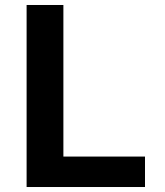

<svg xmlns="http://www.w3.org/2000/svg" viewBox="-20 -750 660 770"><path d="M86.7 0V-730H234.2V0ZM561.5 0H159.8V-122.1H561.5Z"/></svg>

Font: Monaspace Neon Var
Style: Regular
Weight: 400
Designer: Riley Cran and the Lettermatic Team
Version: Version 1.000 (Monaspace Neon Var)